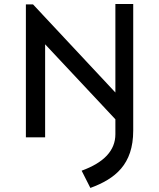

<svg xmlns="http://www.w3.org/2000/svg" viewBox="-20 -676 783 945"><path d="M547.9 -656.2V-220.7L142.6 -654.3H107.4V0H202.1V-458L547.9 -88.9V-15.6C547.9 64.5 492.2 124 381.8 164.1L424.8 249C546.9 204.1 635.7 133.8 635.7 -33.2V-656.2Z"/></svg>

Font: Sen-gleads
Style: Italic
Weight: 400
Designer: Kosal Sen, Philatype
Foundry: Philatype
Version: Version 1.004; ttfautohint (v1.8.3)